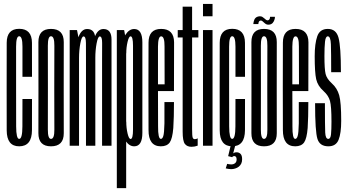

<svg xmlns="http://www.w3.org/2000/svg" viewBox="-20 -756 1806 996"><path d="M79.5 3Q145.5 3 145.8 -80.8Q146 -164.5 146 -242.5H96.5Q96.5 -165.5 96.2 -100.5Q96 -35.5 79.5 -35.5Q64 -35.5 63.8 -100.2Q63.5 -165 63.5 -300.5Q63.5 -460 63.5 -514Q63.5 -568 79.5 -568Q96.5 -568 96.5 -514.2Q96.5 -460.5 96.5 -357.5H146Q146 -461 145.8 -533.8Q145.5 -606.5 79.5 -606.5Q15 -606.5 14.8 -534Q14.5 -461.5 14.5 -300.5Q14.5 -163 14.8 -80Q15 3 79.5 3Z M244.5 3Q311 3 310.8 -65Q310.5 -133 310.5 -300.5Q310.5 -469 310.8 -537.5Q311 -606 244.5 -606Q179 -606 179.2 -537.5Q179.5 -469 179.5 -300.5Q179.5 -133 179.2 -65Q179 3 244.5 3ZM244.5 -35.5Q228 -35.5 228.2 -84Q228.5 -132.5 228.5 -300.5Q228.5 -469 228.2 -518.5Q228 -568 244.5 -568Q262.5 -568 262 -518.5Q261.5 -469 261.5 -300.5Q261.5 -132.5 262 -84Q262.5 -35.5 244.5 -35.5Z M341.5 0H390V-547L379.5 -600H341.5ZM426 0H474.5V-442Q474.5 -497 474.5 -551.2Q474.5 -605.5 432 -605.5Q402 -605.5 386.8 -562.8Q371.5 -520 371.5 -482L390 -456Q390 -495.5 396.8 -531.2Q403.5 -567 413.5 -567Q425.5 -567 425.8 -533.2Q426 -499.5 426 -444.5ZM509.5 0H558.5V-442Q558.5 -496.5 558.5 -551Q558.5 -605.5 516.5 -605.5Q486.5 -605.5 471 -562.8Q455.5 -520 455.5 -482L474.5 -456Q474.5 -495.5 481.2 -531.2Q488 -567 497.5 -567Q510 -567 509.8 -533.2Q509.5 -499.5 509.5 -444.5Z M586 220H634.5V-542L624 -600H586ZM676 3Q718.5 3 718.5 -66.8Q718.5 -136.5 718.5 -301Q718.5 -466.5 718.5 -536Q718.5 -605.5 676 -605.5Q650 -605.5 631.2 -576.2Q612.5 -547 612.5 -504.5L635 -479Q635 -510.5 641.8 -539Q648.5 -567.5 657.5 -567.5Q670 -567.5 670 -518.2Q670 -469 670 -301Q670 -133 670 -84Q670 -35 657.5 -35Q648.5 -35 641.8 -63.5Q635 -92 635 -125L612.5 -97.5Q612.5 -55 631.2 -26Q650 3 676 3Z M814.5 3V-35.5Q799.5 -35.5 800 -101Q799.5 -166 799.5 -302Q799.5 -461.5 799.5 -514.5Q800 -567.5 816 -567.5Q834 -567.5 833.5 -515Q833.5 -463.5 834 -318.5H793V-283.5H882.5Q882.5 -293 882.5 -301.5Q882.5 -466 883 -536.5Q882.5 -606 816 -606Q750.5 -606 750.5 -534.5Q750 -462.5 750 -302Q750 -168 750.5 -82Q750 3 814.5 3ZM814.5 -35.5V3Q846 3 860.5 -17Q874.5 -37 879 -92Q882.5 -146.5 882.5 -226.5H833Q833 -166.5 833 -116Q832 -65.5 827 -50Q822.5 -35.5 814.5 -35.5Z M973.5 5.5Q990 5.5 1005.5 -0.5V-38.5Q998.5 -34 990.5 -34Q982.5 -34 979.5 -42.5Q976.5 -51 976.5 -86.5V-561.5H1009V-600H976.5V-721.5H927.5V-600H902V-561.5H927.5V-73Q927.5 -24.5 939 -9.5Q950.5 5.5 973.5 5.5Z M1033 0H1082.5V-600H1033ZM1033 -735.5V-671.5H1082.5V-735.5Z M1184.5 3Q1250.5 3 1250.8 -80.8Q1251 -164.5 1251 -242.5H1201.5Q1201.5 -165.5 1201.2 -100.5Q1201 -35.5 1184.5 -35.5Q1169 -35.5 1168.8 -100.2Q1168.5 -165 1168.5 -300.5Q1168.5 -460 1168.5 -514Q1168.5 -568 1184.5 -568Q1201.5 -568 1201.5 -514.2Q1201.5 -460.5 1201.5 -357.5H1251Q1251 -461 1250.8 -533.8Q1250.5 -606.5 1184.5 -606.5Q1120 -606.5 1119.8 -534Q1119.5 -461.5 1119.5 -300.5Q1119.5 -163 1119.8 -80Q1120 3 1184.5 3ZM1179 121.5Q1189.5 121.5 1200 118.2Q1210.5 115 1218.8 108.5Q1227 102 1231.5 92.5Q1236 83 1236 70Q1236 50.5 1227.8 42.2Q1219.5 34 1207 34Q1198.5 34 1193.2 37.2Q1188 40.5 1184.5 45V59.5Q1186.5 56 1189.5 54.8Q1192.5 53.5 1195 53.5Q1200 53.5 1203.8 57.5Q1207.5 61.5 1207.5 71Q1207.5 84 1199.5 90.5Q1191.5 97 1179 97Q1173 97 1167.2 95.8Q1161.5 94.5 1158.5 94L1151 117.5Q1155.5 118.5 1163.5 120Q1171.5 121.5 1179 121.5ZM1184.5 59.5 1200 0H1176.5L1163.5 54Z M1349.5 3Q1416 3 1415.8 -65Q1415.5 -133 1415.5 -300.5Q1415.5 -469 1415.8 -537.5Q1416 -606 1349.5 -606Q1284 -606 1284.2 -537.5Q1284.5 -469 1284.5 -300.5Q1284.5 -133 1284.2 -65Q1284 3 1349.5 3ZM1349.5 -35.5Q1333 -35.5 1333.2 -84Q1333.5 -132.5 1333.5 -300.5Q1333.5 -469 1333.2 -518.5Q1333 -568 1349.5 -568Q1367.5 -568 1367 -518.5Q1366.5 -469 1366.5 -300.5Q1366.5 -132.5 1367 -84Q1367.5 -35.5 1349.5 -35.5ZM1371.5 -628Q1380 -628 1385.5 -630.5Q1391 -633 1394.8 -637.2Q1398.5 -641.5 1401 -646.5Q1403.5 -651.5 1405 -657.8Q1406.5 -664 1406 -669H1381Q1381 -665 1379.8 -660.5Q1378.5 -656 1375.2 -653.2Q1372 -650.5 1368 -650.5Q1364 -650.5 1359.8 -653.5Q1355.5 -656.5 1350.8 -661Q1346 -665.5 1340.8 -668.5Q1335.5 -671.5 1328.5 -671.5Q1321.5 -671.5 1315.5 -669.2Q1309.5 -667 1305.5 -663Q1301.5 -659 1299.2 -653.5Q1297 -648 1295.8 -642.5Q1294.5 -637 1294 -631H1320Q1320 -635 1321.5 -639.8Q1323 -644.5 1326 -647Q1329 -649.5 1333.5 -649.5Q1337 -649.5 1341.2 -646.2Q1345.5 -643 1350 -638.5Q1354.5 -634 1359.8 -631Q1365 -628 1371.5 -628Z M1511.5 3V-35.5Q1496.5 -35.5 1497 -101Q1496.5 -166 1496.5 -302Q1496.5 -461.5 1496.5 -514.5Q1497 -567.5 1513 -567.5Q1531 -567.5 1530.5 -515Q1530.5 -463.5 1531 -318.5H1490V-283.5H1579.5Q1579.5 -293 1579.5 -301.5Q1579.5 -466 1580 -536.5Q1579.5 -606 1513 -606Q1447.5 -606 1447.5 -534.5Q1447 -462.5 1447 -302Q1447 -168 1447.5 -82Q1447 3 1511.5 3ZM1511.5 -35.5V3Q1543 3 1557.5 -17Q1571.5 -37 1576 -92Q1579.5 -146.5 1579.5 -226.5H1530Q1530 -166.5 1530 -116Q1529 -65.5 1524 -50Q1519.5 -35.5 1511.5 -35.5Z M1683.5 3Q1723 3 1736.5 -31Q1750 -65 1750 -129Q1750 -225.5 1739.5 -262.2Q1729 -299 1701 -324Q1675 -347.5 1669 -372.5Q1663 -397.5 1663 -465Q1663 -512 1666 -539.8Q1669 -567.5 1680.5 -567.5Q1695 -567.5 1696.5 -525.8Q1698 -484 1698 -381.5H1748.5Q1748.5 -514 1736.2 -560Q1724 -606 1680.5 -606Q1639 -606 1625.8 -567.8Q1612.5 -529.5 1612.5 -464.5Q1612.5 -380 1620.2 -345.2Q1628 -310.5 1658.5 -283.5Q1684 -260.5 1691.8 -232.5Q1699.5 -204.5 1699.5 -124.5Q1699.5 -84.5 1697.2 -60Q1695 -35.5 1683 -35.5Q1668.5 -35.5 1667 -68.8Q1665.5 -102 1665.5 -220.5H1614.5Q1614.5 -73.5 1626.8 -35.2Q1639 3 1683.5 3Z"/></svg>

Font: Anybody UltraCondensed Light
Style: Regular
Weight: 300
Width: 1
Version: Version 1.113;gftools[0.9.25]